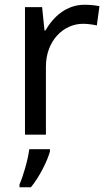

<svg xmlns="http://www.w3.org/2000/svg" viewBox="-20 -566 453 807"><path d="M335 -546C260 -546 205 -497 171 -438H167L157 -536H85V0H173V-286C173 -394 246 -466 329 -466C347 -466 370 -463 387 -459L398 -540C380 -544 355 -546 335 -546ZM190 70V61H103C98 104 77 176 62 209V221H110C146 178 181 106 190 70Z"/></svg>

Font: Noto Sans Psalter Pahlavi
Style: Regular
Weight: 400
Designer: Monotype Design Team
Foundry: Monotype Imaging Inc.
Version: Version 2.002